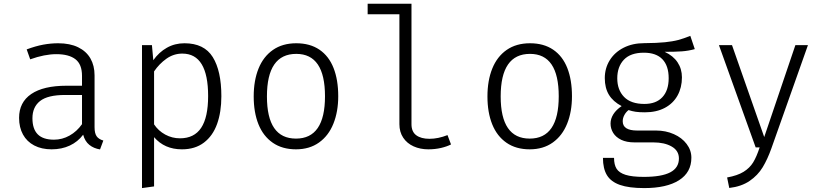

<svg xmlns="http://www.w3.org/2000/svg" viewBox="-20 -776 4348 1011"><path d="M477.9 -106.2Q477.9 -74.4 488.7 -58.7Q499.5 -43.1 524.1 -35.9L506.7 10.8Q473.8 5.6 450.5 -13.1Q427.2 -31.8 417.9 -66.7Q389.7 -29.2 347.4 -9.5Q305.1 10.3 251.8 10.3Q199 10.3 160.3 -10Q121.5 -30.3 101 -67.7Q80.5 -105.1 80.5 -155.4Q80.5 -237.4 144.6 -281Q208.7 -324.6 330.3 -324.6H411.8V-376.9Q411.8 -437.4 377.2 -464.1Q342.6 -490.8 276.9 -490.8Q214.9 -490.8 139 -463.6L120.5 -515.9Q167.2 -533.3 207.2 -540.8Q247.2 -548.2 286.2 -548.2Q348.2 -548.2 391.3 -527.2Q434.4 -506.2 456.2 -468.2Q477.9 -430.3 477.9 -379ZM411.8 -122.1V-275.9H322.6Q231.3 -275.9 191 -244.1Q150.8 -212.3 150.8 -153.3Q150.8 -96.9 178.7 -68.7Q206.7 -40.5 264.1 -40.5Q307.7 -40.5 346.2 -62.1Q384.6 -83.6 411.8 -122.1Z M1145.6 -269.2Q1145.6 -186.2 1123.1 -123.3Q1100.5 -60.5 1053.8 -25.1Q1007.2 10.3 937.9 10.3Q846.2 10.3 791.3 -53.8V205.6L727.7 214.4V-538.5H780L787.2 -459Q816.9 -501 858.7 -524.6Q900.5 -548.2 951.3 -548.2Q1054.9 -548.2 1100.3 -475.4Q1145.6 -402.6 1145.6 -269.2ZM791.3 -400V-121Q813.8 -87.2 850 -67.4Q886.2 -47.7 927.7 -47.7Q1002.6 -47.7 1039.2 -102.8Q1075.9 -157.9 1075.9 -270.3Q1075.9 -493.8 940 -493.8Q894.4 -493.8 856.4 -466.9Q818.5 -440 791.3 -400Z M1761 -269.2Q1761 -188.2 1735.6 -124.9Q1710.3 -61.5 1660 -25.6Q1609.7 10.3 1538.5 10.3Q1466.2 10.3 1416.2 -24.4Q1366.2 -59 1341 -121.5Q1315.9 -184.1 1315.9 -268.2Q1315.9 -351.8 1341.3 -414.9Q1366.7 -477.9 1417.2 -513.1Q1467.7 -548.2 1540 -548.2Q1612.3 -548.2 1662.1 -514.4Q1711.8 -480.5 1736.4 -417.9Q1761 -355.4 1761 -269.2ZM1385.6 -268.2Q1385.6 -46.2 1538.5 -46.2Q1691.3 -46.2 1691.3 -269.2Q1691.3 -492.3 1540 -492.3Q1385.6 -492.3 1385.6 -268.2Z M2146.7 -122.1Q2146.7 -82.1 2172.1 -63.6Q2197.4 -45.1 2241.5 -45.1Q2286.7 -45.1 2336.4 -64.6L2354.9 -15.4Q2332.8 -4.1 2301.8 3.1Q2270.8 10.3 2235.4 10.3Q2192.3 10.3 2157.7 -5.4Q2123.1 -21 2103.1 -51Q2083.1 -81 2083.1 -122.1V-701H1915.9V-756.4H2146.7Z M2991.8 -269.2Q2991.8 -188.2 2966.4 -124.9Q2941 -61.5 2890.8 -25.6Q2840.5 10.3 2769.2 10.3Q2696.9 10.3 2646.9 -24.4Q2596.9 -59 2571.8 -121.5Q2546.7 -184.1 2546.7 -268.2Q2546.7 -351.8 2572.1 -414.9Q2597.4 -477.9 2647.9 -513.1Q2698.5 -548.2 2770.8 -548.2Q2843.1 -548.2 2892.8 -514.4Q2942.6 -480.5 2967.2 -417.9Q2991.8 -355.4 2991.8 -269.2ZM2616.4 -268.2Q2616.4 -46.2 2769.2 -46.2Q2922.1 -46.2 2922.1 -269.2Q2922.1 -492.3 2770.8 -492.3Q2616.4 -492.3 2616.4 -268.2Z M3638.5 -517.4Q3605.6 -508.2 3570.3 -505.6Q3534.9 -503.1 3480 -503.1Q3525.1 -482.1 3547.9 -447.7Q3570.8 -413.3 3570.8 -368.7Q3570.8 -314.9 3547.7 -273.1Q3524.6 -231.3 3480.5 -207.9Q3436.4 -184.6 3375.9 -184.6Q3346.2 -184.6 3327.2 -187.4Q3308.2 -190.3 3289.7 -196.4Q3276.4 -186.2 3267.7 -170.3Q3259 -154.4 3259 -137.4Q3259 -88.7 3334.9 -88.7H3434.4Q3485.6 -88.7 3528.2 -69.7Q3570.8 -50.8 3595.6 -17.9Q3620.5 14.9 3620.5 54.4Q3620.5 131.8 3555.4 173.1Q3490.3 214.4 3372.3 214.4Q3291.8 214.4 3244.4 197.7Q3196.9 181 3175.9 146.4Q3154.9 111.8 3154.9 55.4H3213.3Q3213.3 91.3 3226.7 112.6Q3240 133.8 3274.1 144.6Q3308.2 155.4 3370.3 155.4Q3463.6 155.4 3509.2 131.5Q3554.9 107.7 3554.9 58.5Q3554.9 17.4 3516.9 -4.4Q3479 -26.2 3420.5 -26.2H3321Q3279.5 -26.2 3251.3 -39.7Q3223.1 -53.3 3209 -75.9Q3194.9 -98.5 3194.9 -125.6Q3194.9 -150.8 3209.7 -174.4Q3224.6 -197.9 3253.3 -217.4Q3208.2 -241 3186.4 -276.9Q3164.6 -312.8 3164.6 -364.6Q3164.6 -416.9 3190.8 -459Q3216.9 -501 3264.1 -524.9Q3311.3 -548.7 3371.8 -548.7Q3440 -549.2 3481.8 -553.6Q3523.6 -557.9 3551.3 -565.4Q3579 -572.8 3614.9 -587.2ZM3230.3 -363.6Q3230.3 -302.6 3266.2 -265.6Q3302.1 -228.7 3373.3 -228.7Q3434.9 -228.7 3467.9 -264.4Q3501 -300 3501 -364.1Q3501 -429.7 3467.9 -464.1Q3434.9 -498.5 3370.3 -498.5Q3300 -498.5 3265.1 -461.5Q3230.3 -424.6 3230.3 -363.6Z M4042.1 4.6Q4021.5 62.6 3995.9 104.9Q3970.3 147.2 3927.2 176.7Q3884.1 206.2 3820 213.8L3808.7 158.5Q3863.1 148.7 3895.4 128.7Q3927.7 108.7 3945.9 79Q3964.1 49.2 3980 0H3959L3765.6 -538.5H3834.4L4004.1 -54.4L4168.2 -538.5H4234.4Z"/></svg>

Font: Fira Code Fixed Light
Style: Regular
Weight: 300
Monospace: yes
Designer: Carrois Corporate, Edenspiekermann AG, Nikita Prokopov
Foundry: Carrois Corporate, Edenspiekermann AG, Nikita Prokopov
Version: Version 5.002